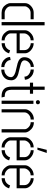

<svg xmlns="http://www.w3.org/2000/svg" viewBox="1126 -1886 764 3057"><g transform="rotate(90 1508.5 -357.0)"><path d="M29.3 -139.6V-373Q29.3 -428.7 81.1 -472.7Q126 -510.7 180.7 -510.7H286.1V-461.9H181.6Q135.7 -461.9 101.6 -421.9Q80.1 -395.5 80.1 -369.1V-141.6Q80.1 -98.6 127 -67.4Q155.3 -48.8 182.6 -48.8H286.1V0H183.6Q97.7 0 51.8 -72.3Q29.3 -108.4 29.3 -139.6ZM331.1 0V-684.6H382.8V0Z M460.9 -139.6V-373Q461.9 -418.9 503.9 -460.9Q551.8 -510.7 622.1 -510.7V-462.9Q566.4 -462.9 530.3 -413.1Q511.7 -387.7 511.7 -365.2V-288.1H777.3V-365.2Q777.3 -414.1 729.5 -444.3Q699.2 -463.9 667 -463.9V-510.7Q732.4 -510.7 784.2 -462.9Q827.1 -421.9 828.1 -374V-239.3H511.7V-139.6Q511.7 -109.4 548.8 -77.1Q584 -47.9 623 -47.9V0Q537.1 0 487.3 -70.3Q460.9 -107.4 460.9 -139.6ZM667 0V-50.8Q730.5 -50.8 766.6 -104.5Q777.3 -121.1 781.2 -135.7L829.1 -119.1Q807.6 -47.9 742.2 -16.6Q707 0 667 0Z M886.7 -134.8 935.5 -143.6Q935.5 -92.8 989.3 -60.5Q1018.6 -43.9 1046.9 -43V4.9Q961.9 4.9 914.1 -58.6Q886.7 -95.7 886.7 -134.8ZM890.6 -362.3Q890.6 -451.2 969.7 -493.2Q1006.8 -512.7 1044.9 -512.7V-463.9Q999 -463.9 965.8 -425.8Q940.4 -397.5 940.4 -362.3Q940.4 -328.1 988.3 -309.6Q1006.8 -301.8 1135.7 -270.5Q1142.6 -268.6 1148.4 -267.6Q1251 -241.2 1257.8 -162.1Q1257.8 -157.2 1257.8 -152.3Q1257.8 -65.4 1186.5 -21.5Q1142.6 4.9 1087.9 4.9V-43Q1138.7 -43 1176.8 -79.1Q1208 -109.4 1208 -151.4Q1208 -195.3 1127 -220.7Q1122.1 -222.7 1002.9 -251Q994.1 -252.9 987.3 -254.9Q901.4 -280.3 891.6 -344.7Q890.6 -353.5 890.6 -362.3ZM1086.9 -462.9V-512.7Q1168.9 -512.7 1217.8 -451.2Q1249 -413.1 1249 -371.1L1200.2 -363.3Q1200.2 -420.9 1136.7 -450.2Q1109.4 -462.9 1086.9 -462.9Z M1295.9 -451.2V-501H1358.4V-685.5H1409.2V-501H1471.7V-451.2H1409.2V-157.2Q1409.2 -76.2 1463.9 -56.6Q1486.3 -49.8 1515.6 -49.8H1519.5L1531.2 0H1510.7Q1392.6 -1 1367.2 -91.8Q1358.4 -123 1358.4 -166V-451.2Z M1574.2 -578.1Q1574.2 -599.6 1595.7 -608.4Q1601.6 -610.4 1607.4 -610.4Q1629.9 -610.4 1637.7 -588.9Q1639.6 -583 1639.6 -578.1Q1639.6 -555.7 1618.2 -547.9Q1612.3 -545.9 1607.4 -545.9Q1585 -545.9 1576.2 -566.4Q1574.2 -572.3 1574.2 -578.1ZM1582 0V-506.8H1632.8V0Z M1718.8 0V-373Q1718.8 -419.9 1760.7 -463.9Q1810.5 -513.7 1882.8 -513.7V-462.9Q1829.1 -462.9 1792 -420.9Q1769.5 -394.5 1769.5 -367.2V0ZM1924.8 -462.9V-513.7Q2012.7 -513.7 2063.5 -441.4Q2088.9 -405.3 2088.9 -373V0H2037.1V-367.2Q2037.1 -398.4 2004.9 -429.7Q1970.7 -462.9 1924.8 -462.9Z M2329.1 -570.3 2365.2 -718.8H2415L2364.3 -570.3ZM2165 -139.6V-373Q2166 -418.9 2208 -460.9Q2255.9 -510.7 2326.2 -510.7V-462.9Q2270.5 -462.9 2234.4 -413.1Q2215.8 -387.7 2215.8 -365.2V-288.1H2481.4V-365.2Q2481.4 -414.1 2433.6 -444.3Q2403.3 -463.9 2371.1 -463.9V-510.7Q2436.5 -510.7 2488.3 -462.9Q2531.2 -421.9 2532.2 -374V-239.3H2215.8V-139.6Q2215.8 -109.4 2252.9 -77.1Q2288.1 -47.9 2327.1 -47.9V0Q2241.2 0 2191.4 -70.3Q2165 -107.4 2165 -139.6ZM2371.1 0V-50.8Q2434.6 -50.8 2470.7 -104.5Q2481.4 -121.1 2485.4 -135.7L2533.2 -119.1Q2511.7 -47.9 2446.3 -16.6Q2411.1 0 2371.1 0Z M2610.4 -139.6V-373Q2611.3 -418.9 2653.3 -460.9Q2701.2 -510.7 2771.5 -510.7V-462.9Q2715.8 -462.9 2679.7 -413.1Q2661.1 -387.7 2661.1 -365.2V-288.1H2926.8V-365.2Q2926.8 -414.1 2878.9 -444.3Q2848.6 -463.9 2816.4 -463.9V-510.7Q2881.8 -510.7 2933.6 -462.9Q2976.6 -421.9 2977.5 -374V-239.3H2661.1V-139.6Q2661.1 -109.4 2698.2 -77.1Q2733.4 -47.9 2772.5 -47.9V0Q2686.5 0 2636.7 -70.3Q2610.4 -107.4 2610.4 -139.6ZM2816.4 0V-50.8Q2879.9 -50.8 2916 -104.5Q2926.8 -121.1 2930.7 -135.7L2978.5 -119.1Q2957 -47.9 2891.6 -16.6Q2856.4 0 2816.4 0Z"/></g></svg>

Font: Post No Bills Colombo
Style: Regular
Weight: 400
Designer: Kosala Senevirathne, Siva Puranthara, Lasantha Premarathna, Tharique Azeez
Foundry: Mooniak
Version: Version 1.220 ; ttfautohint (v1.6)